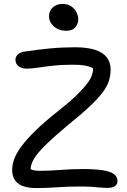

<svg xmlns="http://www.w3.org/2000/svg" viewBox="-20 -951 647 979"><path d="M167 8Q121 8 93.5 -3.5Q66 -15 54 -35.5Q42 -56 42 -85Q42 -111 52.5 -140Q63 -169 89 -204.5Q115 -240 161 -285Q207 -330 278 -386Q335 -431 370.5 -465.5Q406 -500 426 -527Q446 -554 451.5 -577Q457 -600 453 -622L470 -592Q459 -601 445 -607.5Q431 -614 409 -617.5Q387 -621 351 -621Q293 -621 249 -616Q205 -611 173 -606Q141 -601 116 -601Q101 -601 88 -606Q75 -611 67 -621Q59 -631 59 -647Q59 -662 70.5 -673Q82 -684 106 -688Q171 -698 234 -704Q297 -710 361 -710Q424 -710 464.5 -697Q505 -684 524.5 -658.5Q544 -633 544 -597Q544 -566 535 -538Q526 -510 503 -479.5Q480 -449 437.5 -408.5Q395 -368 326 -313Q263 -260 224 -223Q185 -186 164.5 -158Q144 -130 138.5 -106Q133 -82 136 -57L109 -109Q122 -95 138 -87.5Q154 -80 181 -80Q233 -80 287 -84.5Q341 -89 401 -89Q464 -89 503 -83Q542 -77 560.5 -63.5Q579 -50 579 -28Q579 -11 566 -2Q553 7 528 7Q506 7 488 5Q470 3 447 1.5Q424 0 384 0Q325 0 270 4Q215 8 167 8ZM317 -794Q280 -794 255 -816Q230 -838 230 -869Q230 -896 249.5 -913.5Q269 -931 299 -931Q324 -931 342.5 -919Q361 -907 370 -888.5Q379 -870 379 -850Q379 -831 364.5 -812.5Q350 -794 317 -794Z"/></svg>

Font: Shantell Sans
Style: Regular
Weight: 400
Designer: Stephen Nixon, Anya Danilova, Shantell Martin
Foundry: Arrow Type
Version: Version 1.008;[ac192a2d6]